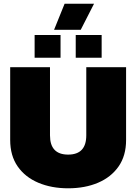

<svg xmlns="http://www.w3.org/2000/svg" viewBox="-20 -1007 736 1037"><path d="M272 -846 329 -987H488L416 -846ZM167 -695V-818H307V-695ZM389 -695V-818H529V-695ZM348 10Q258 10 187 -20Q116 -50 75.5 -108Q35 -166 35 -251V-644H250V-276Q250 -172 348 -172Q446 -172 446 -276V-644H661V-251Q661 -166 620.5 -108Q580 -50 509.5 -20Q439 10 348 10Z"/></svg>

Font: Kanit ExtraBold
Style: Regular
Weight: 800
Designer: Katatrad Team
Foundry: CadsonDemak
Version: Version 2.000; ttfautohint (v1.8.3)